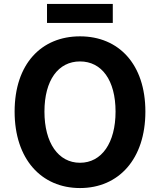

<svg xmlns="http://www.w3.org/2000/svg" viewBox="-20 -938 810 972"><path d="M385 14C581 14 716 -133 716 -373C716 -613 581 -754 385 -754C189 -754 54 -614 54 -373C54 -133 189 14 385 14ZM385 -114C275 -114 205 -215 205 -373C205 -532 275 -627 385 -627C495 -627 565 -532 565 -373C565 -215 495 -114 385 -114ZM218 -822H551V-918H218Z"/></svg>

Font: Source Han Sans CN
Style: Bold
Weight: 700
Designer: Ryoko NISHIZUKA 西塚涼子 (kana, bopomofo & ideographs); Paul D. Hunt (Latin, Greek & Cyrillic); Sandoll Communications 산돌커뮤니
Foundry: Adobe
Version: Version 2.001;hotconv 1.0.107;makeotfexe 2.5.65593